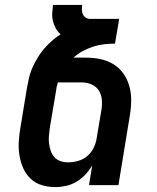

<svg xmlns="http://www.w3.org/2000/svg" viewBox="-20 -755 640 783"><path d="M206 8Q177 8 150.5 0Q124 -8 105 -26Q86 -44 75 -68.5Q64 -93 59.5 -120.5Q55 -148 56.5 -176Q58 -204 63 -233L90 -397Q94 -417 98 -436Q102 -455 110 -474V-475Q112 -478 113.5 -481Q115 -484 115 -486L117 -488V-489L121 -497L124 -504L125 -505L127 -508Q144 -540 170 -567.5Q196 -595 227 -615Q215 -626 207.5 -639.5Q200 -653 196 -669Q192 -685 193 -701.5Q194 -718 196 -735H315Q314 -725 314 -715Q314 -705 318 -696.5Q322 -688 330 -683Q338 -678 348 -678H466L449 -577Q427 -577 404.5 -574.5Q382 -572 360.5 -565Q339 -558 318 -547Q297 -536 280 -520H330Q360 -520 389 -514Q418 -508 442 -493.5Q466 -479 482.5 -456Q499 -433 507 -405.5Q515 -378 515 -347.5Q515 -317 510 -287L463 0H343L356 -81Q345 -61 328.5 -43.5Q312 -26 292 -14Q272 -2 249.5 3Q227 8 206 8ZM257 -93Q277 -93 297.5 -98.5Q318 -104 334.5 -117.5Q351 -131 361 -150.5Q371 -170 374 -190L393 -303Q397 -325 395.5 -346.5Q394 -368 383.5 -385Q373 -402 354 -410.5Q335 -419 313 -419H216Q213 -410 211 -400.5Q209 -391 208 -381L183 -233Q181 -217 179.5 -201Q178 -185 180 -169.5Q182 -154 187 -139.5Q192 -125 202 -114Q212 -103 226.5 -98Q241 -93 257 -93Z"/></svg>

Font: Iosevka Extended
Style: Bold Italic
Weight: 700
Width: 7
Italic angle: -9°
Monospace: yes
Designer: Belleve Invis
Foundry: Belleve Invis
Version: Version 32.5.0; ttfautohint (v1.8.4)